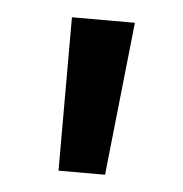

<svg xmlns="http://www.w3.org/2000/svg" viewBox="-32 -718 304 319"><g transform="rotate(5 119.5 -558.0)"><path d="M181.2 -686 153.8 -430.2H76.2V-686Z"/></g></svg>

Font: Work Sans Medium
Style: Regular
Weight: 500
Designer: Wei Huang
Foundry: Wei Huang
Version: Version 2.012